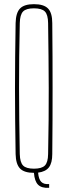

<svg xmlns="http://www.w3.org/2000/svg" viewBox="-20 -825 324 922"><path d="M216 77Q180 79 163 62.2Q146 45.5 143 5Q96 5 76 -16Q56 -37 55 -85Q53.5 -169.5 52.8 -246.8Q52 -324 52 -399.5Q52 -475 52.8 -552.2Q53.5 -629.5 55 -714Q56 -763 76 -784Q96 -805 143 -805Q190.5 -805 210.8 -784Q231 -763 231 -714Q232 -629.5 232.2 -552.2Q232.5 -475 232.5 -399.5Q232.5 -324 232.2 -246.8Q232 -169.5 231 -85Q231 -42.5 215 -21.5Q199 -0.5 163 4Q165.5 35.5 178 48.2Q190.5 61 216 59ZM143 -15Q180.5 -15 195.5 -30.2Q210.5 -45.5 211 -85Q213 -171 213.5 -249.2Q214 -327.5 214 -403Q214 -478.5 213 -555Q212 -631.5 211 -714Q210.5 -754.5 195.5 -769.8Q180.5 -785 143 -785Q105.5 -785 90.8 -769.8Q76 -754.5 75 -714Q73 -631.5 72.2 -555Q71.5 -478.5 71.5 -403Q71.5 -327.5 72.5 -249.2Q73.5 -171 75 -85Q76 -45.5 90.8 -30.2Q105.5 -15 143 -15Z"/></svg>

Font: Big Shoulders Thin
Style: Regular
Weight: 100
Designer: Patric King
Foundry: XO Type Co
Version: Version 2.002